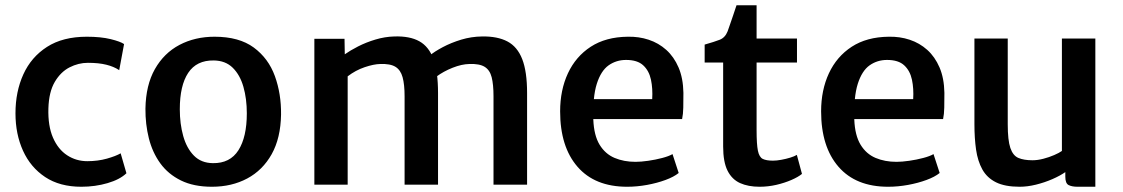

<svg xmlns="http://www.w3.org/2000/svg" viewBox="-20 -704 4280 732"><path d="M39 -272Q39 -354.5 69 -420.5Q99 -486.5 159.2 -525.2Q219.5 -564 311 -564Q364.5 -564 402 -554.8Q439.5 -545.5 453 -536L434.5 -436.5Q414.5 -450 385.5 -457.2Q356.5 -464.5 315 -464.5Q279 -464.5 245.2 -447.2Q211.5 -430 189 -392Q166.5 -354 164.5 -291Q162.5 -224 182 -179.2Q201.5 -134.5 236 -112Q270.5 -89.5 313 -89.5Q353 -89.5 387.5 -99.2Q422 -109 440 -119.5L462 -43.5Q437 -19.5 390 -5.8Q343 8 290 8Q208 8 152.2 -29Q96.5 -66 67.8 -129.2Q39 -192.5 39 -272Z M788 8Q718.5 8 669.8 -16Q621 -40 591 -81.5Q561 -123 547.5 -176.8Q534 -230.5 534.5 -290Q536 -379.5 570.5 -440.5Q605 -501.5 664.2 -532.8Q723.5 -564 798 -564Q891.5 -564 947.5 -522.8Q1003.5 -481.5 1028 -413.8Q1052.5 -346 1051.5 -267Q1050 -177.5 1015.8 -116.2Q981.5 -55 922.5 -23.5Q863.5 8 788 8ZM791.5 -82Q857 -81 889 -131.2Q921 -181.5 921 -272Q921 -327.5 908 -373Q895 -418.5 867.2 -445.8Q839.5 -473 795 -473.5Q729.5 -474.5 697.5 -426.2Q665.5 -378 665.5 -287.5Q665.5 -232 678.5 -185.5Q691.5 -139 719.2 -110.8Q747 -82.5 791.5 -82Z M1178.5 0V-556H1293.5L1294.5 -497Q1315 -511.5 1345.2 -527Q1375.5 -542.5 1411.2 -553.2Q1447 -564 1483 -565Q1542.5 -567 1579 -546.5Q1615.5 -526 1632.8 -478.2Q1650 -430.5 1650 -349V0H1522.5V-337Q1522.5 -381.5 1515 -409.2Q1507.5 -437 1487.8 -449.2Q1468 -461.5 1429.5 -460Q1405 -459.5 1370.2 -447.8Q1335.5 -436 1305.5 -413V0ZM1644 -412 1618 -492Q1636.5 -507.5 1668 -524.2Q1699.5 -541 1738.2 -552.8Q1777 -564.5 1818 -565Q1876.5 -566 1914.5 -546Q1952.5 -526 1971 -478.5Q1989.5 -431 1989.5 -349.5V0H1861.5V-337Q1861.5 -382 1854.5 -409.5Q1847.5 -437 1827.8 -449.2Q1808 -461.5 1769.5 -460Q1740.5 -459.5 1705.8 -445.8Q1671 -432 1644 -412Z M2371 8Q2248 8 2181.8 -68.2Q2115.5 -144.5 2115.5 -279.5Q2115.5 -360.5 2145.2 -424.5Q2175 -488.5 2232.2 -525.8Q2289.5 -563 2373 -564Q2415.5 -565 2453.2 -552.5Q2491 -540 2520.2 -513.8Q2549.5 -487.5 2567 -446.8Q2584.5 -406 2585.5 -350Q2585.5 -319 2585 -293.8Q2584.5 -268.5 2580.5 -250H2187.5L2197.5 -326H2466.5Q2469 -366 2461.8 -400.2Q2454.5 -434.5 2432.2 -455Q2410 -475.5 2367 -475.5Q2329.5 -475.5 2300.2 -454.8Q2271 -434 2255.2 -384.2Q2239.5 -334.5 2242 -247.5Q2244.5 -187.5 2266 -152.2Q2287.5 -117 2323 -102Q2358.5 -87 2403 -87Q2423.5 -87 2451.5 -91Q2479.5 -95 2505 -101.8Q2530.5 -108.5 2544 -116.5L2567.5 -44.5Q2549 -29.5 2517 -17.8Q2485 -6 2446.8 1Q2408.5 8 2371 8Z M2876 8Q2832.5 8 2801.5 -6Q2770.5 -20 2753.8 -53.2Q2737 -86.5 2737 -145.5V-465.5H2666.5V-534Q2703.5 -544.5 2724 -552.5Q2744.5 -560.5 2754 -584.5Q2758 -595.5 2763.2 -610.8Q2768.5 -626 2774.8 -644.5Q2781 -663 2788 -684H2864.5V-557H3018.5V-465.5H2864.5V-207.5Q2864.5 -154 2869.5 -129.5Q2874.5 -105 2888 -98.2Q2901.5 -91.5 2927 -91.5Q2941 -91.5 2958.8 -94.8Q2976.5 -98 2992.8 -103Q3009 -108 3018 -113.5L3037.5 -41Q3023 -29 2997 -17.8Q2971 -6.5 2939.5 0.8Q2908 8 2876 8Z M3366 8Q3243 8 3176.8 -68.2Q3110.5 -144.5 3110.5 -279.5Q3110.5 -360.5 3140.2 -424.5Q3170 -488.5 3227.2 -525.8Q3284.5 -563 3368 -564Q3410.5 -565 3448.2 -552.5Q3486 -540 3515.2 -513.8Q3544.5 -487.5 3562 -446.8Q3579.5 -406 3580.5 -350Q3580.5 -319 3580 -293.8Q3579.5 -268.5 3575.5 -250H3182.5L3192.5 -326H3461.5Q3464 -366 3456.8 -400.2Q3449.5 -434.5 3427.2 -455Q3405 -475.5 3362 -475.5Q3324.5 -475.5 3295.2 -454.8Q3266 -434 3250.2 -384.2Q3234.5 -334.5 3237 -247.5Q3239.5 -187.5 3261 -152.2Q3282.5 -117 3318 -102Q3353.5 -87 3398 -87Q3418.5 -87 3446.5 -91Q3474.5 -95 3500 -101.8Q3525.5 -108.5 3539 -116.5L3562.5 -44.5Q3544 -29.5 3512 -17.8Q3480 -6 3441.8 1Q3403.5 8 3366 8Z M3867.5 8Q3811.5 8 3777.2 -9Q3743 -26 3725.2 -58Q3707.5 -90 3701.2 -133.8Q3695 -177.5 3695 -230.5V-557H3822V-230.5Q3822 -169 3832 -139.8Q3842 -110.5 3862.8 -101.8Q3883.5 -93 3916.5 -93Q3936 -93 3958 -98.8Q3980 -104.5 3999 -112.8Q4018 -121 4028.5 -128.5V-557H4156V8H4088.5Q4066.5 8 4054 1.5Q4041.5 -5 4041.5 -30.5V-69L4044 -49.5Q4022 -34 3992 -21Q3962 -8 3929.5 0Q3897 8 3867.5 8Z"/></svg>

Font: Merriweather Sans Medium
Style: Regular
Weight: 500
Designer: Eben Sorkin
Foundry: Eben Sorkin
Version: Version 2.001